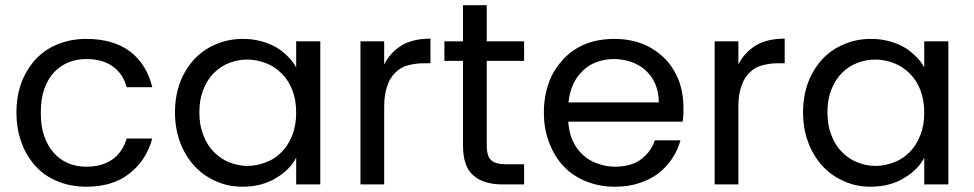

<svg xmlns="http://www.w3.org/2000/svg" viewBox="-20 -706 3727 735"><path d="M43 -274.9Q43 -338.9 63 -392.1Q81.5 -440.9 118.2 -481Q153.3 -517.6 202.1 -537.1Q252.4 -557.1 310.1 -557.1Q413.6 -557.1 478 -508.8Q542 -459.5 563 -372.1H464.8Q451.7 -423.3 411.1 -452.1Q372.1 -480 310.1 -480Q272.5 -480 241.2 -466.8Q208 -452.6 186 -428.2Q163.1 -403.8 148.9 -363.8Q136.2 -326.2 136.2 -274.9Q136.2 -222.2 148.9 -186Q162.6 -146 186 -121.1Q208 -95.2 241.2 -81.1Q272.5 -67.9 310.1 -67.9Q371.1 -67.9 411.1 -96.2Q450.7 -125.5 464.8 -175.8H563Q540.5 -93.3 477.1 -43Q413.6 8.8 310.1 8.8Q252.4 8.8 202.1 -11.2Q151.9 -31.2 118.2 -67.9Q82 -106.9 63 -158.2Q43 -211.4 43 -274.9Z M649.9 -275.9Q649.9 -338.9 669.9 -392.1Q688.5 -440.9 725.1 -481Q760.3 -517.6 808.1 -537.1Q855 -557.1 910.2 -557.1Q947.8 -557.1 981 -547.9Q1012.7 -539.1 1039.1 -523.9Q1059.6 -512.2 1083 -488.8Q1101.6 -470.2 1113.8 -448.2V-547.9H1206.1V0H1113.8V-102.1Q1101.6 -78.6 1083 -60.1Q1062 -39.1 1037.1 -24.9Q1014.2 -9.8 979 0Q945.8 8.8 908.7 8.8Q852.5 8.8 807.1 -12.2Q759.3 -32.7 725.1 -69.8Q689 -108.9 669.9 -160.2Q649.9 -213.4 649.9 -275.9ZM743.2 -275.9Q743.2 -227.1 757.8 -189.9Q772.9 -149.9 797.9 -125Q826.2 -96.7 856.9 -85Q892.1 -70.8 927.7 -70.8Q961.9 -70.8 999 -85Q1033.7 -98.1 1059.1 -125Q1083.5 -149.4 1099.1 -189Q1113.8 -226.6 1113.8 -274.9Q1113.8 -323.2 1099.1 -360.8Q1084.5 -398.4 1059.1 -423.8Q1031.2 -451.7 999 -463.9Q961.9 -478 927.7 -478Q890.1 -478 856.9 -464.8Q824.7 -452.6 797.9 -425.8Q773.4 -401.4 757.8 -361.8Q743.2 -324.2 743.2 -275.9Z M1359.9 -547.9H1450.7V-459Q1473.1 -504.4 1517.6 -532.2Q1561 -558.1 1627.9 -558.1V-463.9H1603.5Q1572.8 -463.9 1542.5 -456.1Q1514.2 -448.7 1494.6 -429.2Q1473.1 -409.2 1462.9 -377.9Q1450.7 -345.2 1450.7 -297.9V0H1359.9Z M1681.2 -547.9H1752.4V-686H1843.3V-547.9H1986.3V-473.1H1843.3V-149.9Q1843.3 -107.4 1860.4 -92.8Q1876 -77.1 1919.4 -77.1H1986.3V0H1904.3Q1831.1 0 1792.5 -34.2Q1752.4 -66.9 1752.4 -149.9V-473.1H1681.2Z M2329.1 -480Q2297.4 -480 2266.1 -469.2Q2236.3 -459 2212.9 -437Q2188.5 -414.1 2174.8 -384.8Q2160.6 -354.5 2156.2 -314H2502Q2502 -352.1 2488.3 -384.8Q2476.1 -413.6 2451.2 -437Q2425.3 -459.5 2396 -469.2Q2362.8 -480 2329.1 -480ZM2062 -274.9Q2062 -338.9 2082 -392.1Q2100.6 -441.9 2138.2 -481Q2172.4 -518.1 2223.1 -538.1Q2271 -557.1 2333 -557.1Q2391.6 -557.1 2441.9 -537.1Q2488.8 -518.1 2524.9 -481.9Q2557.6 -449.2 2578.1 -398.9Q2596.2 -351.1 2596.2 -294.9V-267.1L2593.3 -240.2H2155.3Q2158.2 -197.3 2172.9 -166Q2187.5 -134.3 2211.9 -112.8Q2235.8 -90.3 2267.1 -80.1Q2299.8 -67.9 2333 -67.9Q2397 -67.9 2434.1 -96.2Q2472.7 -125.5 2486.8 -168.9H2585Q2574.2 -130.4 2553.2 -99.1Q2529.3 -64.5 2500 -42Q2469.2 -18.6 2426.3 -4.9Q2387.2 8.8 2333 8.8Q2275.4 8.8 2225.1 -11.2Q2174.3 -31.2 2139.2 -67.9Q2102.5 -106 2083 -158.2Q2062 -210.4 2062 -274.9Z M2715.8 -547.9H2806.6V-459Q2829.1 -504.4 2873.5 -532.2Q2917 -558.1 2983.9 -558.1V-463.9H2959.5Q2928.7 -463.9 2898.4 -456.1Q2870.1 -448.7 2850.6 -429.2Q2829.1 -409.2 2818.8 -377.9Q2806.6 -345.2 2806.6 -297.9V0H2715.8Z M3054.2 -275.9Q3054.2 -338.9 3074.2 -392.1Q3092.8 -440.9 3129.4 -481Q3164.6 -517.6 3212.4 -537.1Q3259.3 -557.1 3314.5 -557.1Q3352.1 -557.1 3385.3 -547.9Q3417 -539.1 3443.4 -523.9Q3463.9 -512.2 3487.3 -488.8Q3505.9 -470.2 3518.1 -448.2V-547.9H3610.4V0H3518.1V-102.1Q3505.9 -78.6 3487.3 -60.1Q3466.3 -39.1 3441.4 -24.9Q3418.5 -9.8 3383.3 0Q3350.1 8.8 3313 8.8Q3256.8 8.8 3211.4 -12.2Q3163.6 -32.7 3129.4 -69.8Q3093.3 -108.9 3074.2 -160.2Q3054.2 -213.4 3054.2 -275.9ZM3147.5 -275.9Q3147.5 -227.1 3162.1 -189.9Q3177.2 -149.9 3202.1 -125Q3230.5 -96.7 3261.2 -85Q3296.4 -70.8 3332 -70.8Q3366.2 -70.8 3403.3 -85Q3438 -98.1 3463.4 -125Q3487.8 -149.4 3503.4 -189Q3518.1 -226.6 3518.1 -274.9Q3518.1 -323.2 3503.4 -360.8Q3488.8 -398.4 3463.4 -423.8Q3435.5 -451.7 3403.3 -463.9Q3366.2 -478 3332 -478Q3294.4 -478 3261.2 -464.8Q3229 -452.6 3202.1 -425.8Q3177.7 -401.4 3162.1 -361.8Q3147.5 -324.2 3147.5 -275.9Z"/></svg>

Font: PoppinsZ
Style: Regular
Weight: 400
Designer: Ninad Kale (Devanagari), Jonny Pinhorn (Latin)
Foundry: Indian Type Foundry
Version: Version 3.002;FEAKit 1.0